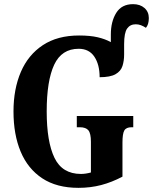

<svg xmlns="http://www.w3.org/2000/svg" viewBox="-20 -895 737 925"><path d="M358 10Q253 10 183.5 -36Q114 -82 79.5 -164.5Q45 -247 45 -358Q45 -466 80.5 -548.5Q116 -631 186.5 -677.5Q257 -724 361 -724Q414 -724 450.5 -715.5Q487 -707 514 -692V-729Q514 -791 540 -833Q566 -875 621 -875Q655 -875 676 -856.5Q697 -838 697 -808Q697 -777 683 -761Q671 -769 659 -773.5Q647 -778 634 -778Q607 -778 592.5 -757.5Q578 -737 578 -682V-632Q578 -602 570 -577Q562 -552 536.5 -537.5Q511 -523 460 -523Q460 -584 434.5 -622Q409 -660 359 -660Q277 -660 241 -583Q205 -506 205 -358Q205 -212 242.5 -134.5Q280 -57 370 -57Q392 -57 418 -64V-212Q418 -252 406 -267Q394 -282 364 -282H350V-336H622V-282H614Q588 -282 579 -266.5Q570 -251 570 -208V-44Q519 -17 467.5 -3.5Q416 10 358 10Z"/></svg>

Font: Noto Serif ExtraCondensed ExtraBold
Style: Regular
Weight: 800
Width: 2
Designer: Monotype Design Team
Foundry: Monotype Imaging Inc.
Version: Version 2.013; ttfautohint (v1.8.4.7-5d5b)